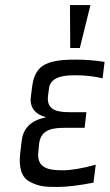

<svg xmlns="http://www.w3.org/2000/svg" viewBox="-20 -730 434 760"><path d="M132 -131 135 -162C142 -220 193 -224 236 -224H315L322 -286H256C212 -286 163 -291 170 -350L174 -380C178 -415 211 -432 271 -432H283C318 -432 353 -428 386 -420L394 -485C357 -491 319 -494 279 -494C243 -494 215 -492 194 -487C147 -477 115 -454 107 -385L102 -346C96 -298 129 -274 160 -267V-265C104 -254 72 -223 66 -174L60 -124C53 -63 67 -26 99 -10C134 8 157 10 207 10C245 10 293 4 350 -7L359 -78C304 -63 261 -56 230 -56C177 -56 123 -61 132 -131ZM296 -540 338 -710H257L258 -540Z"/></svg>

Font: Gamestation Condensed
Style: Italic
Weight: 400
Width: 3
Designer: Jonas Hecksher
Foundry: Jonas Hecksher, Playtypeª, e-types AS
Version: Version 1.003